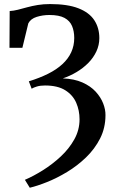

<svg xmlns="http://www.w3.org/2000/svg" viewBox="-20 -768 585 922"><path d="M123 133.5 99.5 95.5Q140.5 78 186 49.5Q231.5 21 271.8 -16.5Q312 -54 337 -99Q362 -144 362 -195Q362 -237.5 346 -274.5Q330 -311.5 293.5 -334.5Q257 -357.5 196 -357.5Q173.5 -357.5 157 -352.5Q140.5 -347.5 132 -342L118.5 -377.5Q170.5 -393.5 211 -413.8Q251.5 -434 279.5 -459.8Q307.5 -485.5 322 -517Q336.5 -548.5 336.5 -585.5Q336.5 -618 326 -643Q315.5 -668 289.8 -682Q264 -696 217 -696Q185.5 -696 156.5 -687Q127.5 -678 116 -656L87.5 -538.5H25.5L26.5 -715Q45 -716 65.8 -721.2Q86.5 -726.5 110.2 -733Q134 -739.5 161.2 -744Q188.5 -748.5 220.5 -748.5Q304.5 -748.5 356.5 -728.2Q408.5 -708 432.8 -671Q457 -634 457 -585Q457 -551.5 442.8 -521Q428.5 -490.5 403.8 -465.5Q379 -440.5 347.5 -421.8Q316 -403 281.5 -391.5Q336.5 -389.5 375.8 -372Q415 -354.5 439.5 -327.8Q464 -301 475.5 -271.2Q487 -241.5 486.5 -215Q486.5 -154 460.8 -103.2Q435 -52.5 393.2 -12.2Q351.5 28 302.2 57.8Q253 87.5 206 106.2Q159 125 123 133.5Z"/></svg>

Font: Merriweather 24pt Medium
Style: Regular
Weight: 500
Designer: Eben Sorkin
Foundry: Eben Sorkin
Version: Version 2.100